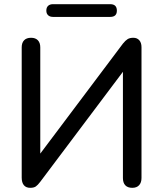

<svg xmlns="http://www.w3.org/2000/svg" viewBox="-20 -893 782 920"><path d="M84 -42V-666Q84 -688 95.5 -700Q107 -712 129 -712Q150 -712 161.5 -700Q173 -688 173 -666V-157L569 -684Q581 -699 591.5 -705.5Q602 -712 619 -712Q637 -712 647.5 -700Q658 -688 658 -667V-40Q658 -18 646.5 -5.5Q635 7 614 7Q592 7 580.5 -5Q569 -17 569 -40V-549L173 -22Q161 -6 151.5 0.5Q142 7 125 7Q105 7 94.5 -5.5Q84 -18 84 -42ZM202 -842Q202 -857 210.5 -865Q219 -873 234 -873H508Q540 -873 540 -842Q540 -812 508 -812H234Q219 -812 210.5 -820Q202 -828 202 -842Z"/></svg>

Font: SN Pro
Style: Regular
Weight: 400
Designer: Tobias Whetton
Foundry: Supernotes
Version: Version 1.003